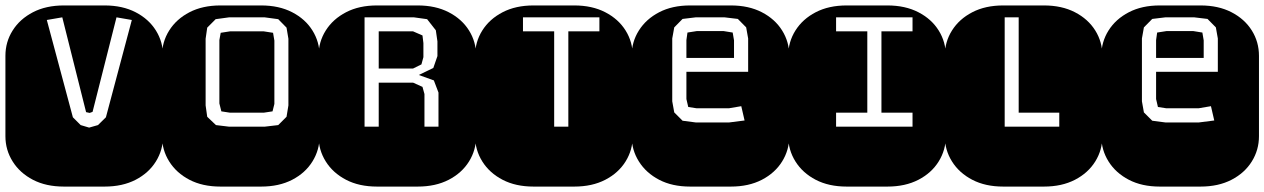

<svg xmlns="http://www.w3.org/2000/svg" viewBox="-22 -689 4669 709"><path d="M213.9 0Q147.9 0 99.6 -25.1Q51.3 -50.3 24.7 -92.8Q-2 -135.3 -2 -186V-482.9Q-2 -534.2 24.7 -576.4Q51.3 -618.7 99.6 -643.8Q147.9 -668.9 213.9 -668.9H364.3Q430.2 -668.9 478.8 -643.8Q527.3 -618.7 553.7 -576.4Q580.1 -534.2 580.1 -482.9V-186Q580.1 -135.3 553.7 -92.8Q527.3 -50.3 478.8 -25.1Q430.2 0 364.3 0ZM307.1 -217.8 339.8 -227.1 369.1 -255.9 464.8 -615.2 408.2 -625 319.8 -275.9 309.1 -272 295.9 -274.9 208 -625 150.9 -615.2 247.1 -255.9 275.9 -227.1Z M792 0Q726.1 0 677.7 -25.1Q629.4 -50.3 602.8 -92.8Q576.2 -135.3 576.2 -186V-482.9Q576.2 -534.2 602.8 -576.4Q629.4 -618.7 677.7 -643.8Q726.1 -668.9 792 -668.9H942.4Q1008.3 -668.9 1056.9 -643.8Q1105.5 -618.7 1131.8 -576.4Q1158.2 -534.2 1158.2 -482.9V-186Q1158.2 -135.3 1131.8 -92.8Q1105.5 -50.3 1056.9 -25.1Q1008.3 0 942.4 0ZM824.2 -221.2H955.1L1005.4 -227.1L1036.1 -257.8L1043 -299.8V-545.9L1036.1 -586.9L1005.4 -618.2L955.1 -625H824.2L774.4 -618.2L743.2 -586.9L737.3 -545.9V-299.8L743.2 -257.8L775.4 -227.1ZM827.1 -272.9 795.4 -277.8 788.1 -307.1V-541L793 -567.9L827.1 -573.2H952.1L986.3 -567.9L991.2 -539.1V-305.2L984.4 -277.8L952.1 -272.9Z M1370.1 0Q1304.2 0 1255.9 -25.1Q1207.5 -50.3 1180.9 -92.8Q1154.3 -135.3 1154.3 -186V-482.9Q1154.3 -534.2 1180.9 -576.4Q1207.5 -618.7 1255.9 -643.8Q1304.2 -668.9 1370.1 -668.9H1520.5Q1586.4 -668.9 1635 -643.8Q1683.6 -618.7 1710 -576.4Q1736.3 -534.2 1736.3 -482.9V-186Q1736.3 -135.3 1710 -92.8Q1683.6 -50.3 1635 -25.1Q1586.4 0 1520.5 0ZM1324.2 -221.2H1376.5V-383.8H1503.4L1538.1 -368.2L1545.4 -341.8V-221.2H1597.2V-347.2L1580.1 -392.1L1524.4 -412.1L1578.1 -438L1593.3 -481.9V-536.1L1587.4 -577.1L1555.2 -618.2L1506.3 -625H1324.2ZM1376.5 -436V-573.2H1503.4L1538.1 -558.1L1541.5 -529.8V-478L1534.2 -451.2L1503.4 -436Z M1948.2 0Q1882.3 0 1834 -25.1Q1785.6 -50.3 1759 -92.8Q1732.4 -135.3 1732.4 -186V-482.9Q1732.4 -534.2 1759 -576.4Q1785.6 -618.7 1834 -643.8Q1882.3 -668.9 1948.2 -668.9H2098.6Q2164.6 -668.9 2213.1 -643.8Q2261.7 -618.7 2288.1 -576.4Q2314.5 -534.2 2314.5 -482.9V-186Q2314.5 -135.3 2288.1 -92.8Q2261.7 -50.3 2213.1 -25.1Q2164.6 0 2098.6 0ZM2024.4 -221.2H2076.7V-573.2H2191.4V-625H1909.2V-573.2H2024.4Z M2526.4 0Q2460.4 0 2412.1 -25.1Q2363.8 -50.3 2337.2 -92.8Q2310.5 -135.3 2310.5 -186V-482.9Q2310.5 -534.2 2337.2 -576.4Q2363.8 -618.7 2412.1 -643.8Q2460.4 -668.9 2526.4 -668.9H2676.8Q2742.7 -668.9 2791.3 -643.8Q2839.8 -618.7 2866.2 -576.4Q2892.6 -534.2 2892.6 -482.9V-186Q2892.6 -135.3 2866.2 -92.8Q2839.8 -50.3 2791.3 -25.1Q2742.7 0 2676.8 0ZM2547.4 -236.8H2670.4L2727.5 -244.1L2715.3 -296.9L2669.4 -289.1H2550.8L2519.5 -293.9L2512.7 -323.2V-423.8H2740.7V-546.9L2733.4 -587.9L2702.6 -619.1L2653.3 -625H2547.4L2498.5 -619.1L2467.8 -587.9L2460.4 -546.9V-314.9L2467.8 -273.9L2498.5 -243.2ZM2512.7 -475.1V-541L2516.6 -568.8L2550.8 -574.2H2650.4L2683.6 -568.8L2688.5 -540V-475.1Z M3104.5 0Q3038.6 0 2990.2 -25.1Q2941.9 -50.3 2915.3 -92.8Q2888.7 -135.3 2888.7 -186V-482.9Q2888.7 -534.2 2915.3 -576.4Q2941.9 -618.7 2990.2 -643.8Q3038.6 -668.9 3104.5 -668.9H3254.9Q3320.8 -668.9 3369.4 -643.8Q3418 -618.7 3444.3 -576.4Q3470.7 -534.2 3470.7 -482.9V-186Q3470.7 -135.3 3444.3 -92.8Q3418 -50.3 3369.4 -25.1Q3320.8 0 3254.9 0ZM3065.4 -221.2H3347.7V-272.9H3232.9V-573.2H3347.7V-625H3065.4V-573.2H3180.7V-272.9H3065.4Z M3682.6 0Q3616.7 0 3568.4 -25.1Q3520 -50.3 3493.4 -92.8Q3466.8 -135.3 3466.8 -186V-482.9Q3466.8 -534.2 3493.4 -576.4Q3520 -618.7 3568.4 -643.8Q3616.7 -668.9 3682.6 -668.9H3833Q3898.9 -668.9 3947.5 -643.8Q3996.1 -618.7 4022.5 -576.4Q4048.8 -534.2 4048.8 -482.9V-186Q4048.8 -135.3 4022.5 -92.8Q3996.1 -50.3 3947.5 -25.1Q3898.9 0 3833 0ZM3688 -221.2H3889.6V-272.9H3739.7V-625H3688Z M4260.7 0Q4194.8 0 4146.5 -25.1Q4098.1 -50.3 4071.5 -92.8Q4044.9 -135.3 4044.9 -186V-482.9Q4044.9 -534.2 4071.5 -576.4Q4098.1 -618.7 4146.5 -643.8Q4194.8 -668.9 4260.7 -668.9H4411.1Q4477.1 -668.9 4525.6 -643.8Q4574.2 -618.7 4600.6 -576.4Q4627 -534.2 4627 -482.9V-186Q4627 -135.3 4600.6 -92.8Q4574.2 -50.3 4525.6 -25.1Q4477.1 0 4411.1 0ZM4281.7 -236.8H4404.8L4461.9 -244.1L4449.7 -296.9L4403.8 -289.1H4285.2L4253.9 -293.9L4247.1 -323.2V-423.8H4475.1V-546.9L4467.8 -587.9L4437 -619.1L4387.7 -625H4281.7L4232.9 -619.1L4202.1 -587.9L4194.8 -546.9V-314.9L4202.1 -273.9L4232.9 -243.2ZM4247.1 -475.1V-541L4251 -568.8L4285.2 -574.2H4384.8L4418 -568.8L4422.9 -540V-475.1Z"/></svg>

Font: Monofett
Style: Regular
Weight: 400
Designer: Vernon Adams
Foundry: Vernon Adams
Version: Version 1.100; ttfautohint (v1.8.4.7-5d5b);gftools[0.9.28]